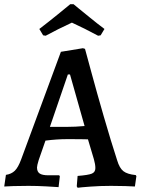

<svg xmlns="http://www.w3.org/2000/svg" viewBox="-33 -879 665 908"><path d="M330 2 334 -47Q385 -51 401.5 -58Q418 -65 418 -84Q418 -102 411 -126L383 -220Q358 -221 285 -221Q236 -221 182 -214L150 -122Q142 -96 142 -87Q142 -67 154.5 -58.5Q167 -50 196 -50H247L250 -45L244 6Q231 5 187 2.5Q143 0 102 0Q63 0 30.5 1Q-2 2 -13 3L-5 -52Q21 -56 37 -71.5Q53 -87 67 -125L255 -634L359 -651L369 -648Q376 -623 400 -534Q424 -445 458 -327.5Q492 -210 521 -121Q532 -84 550.5 -69.5Q569 -55 609 -51L612 -46L605 3Q593 2 559.5 1Q526 0 492 0Q441 0 394 3.5Q347 7 334 9ZM283 -279Q323 -279 367 -283L298 -527H288L203 -279ZM171 -712 153 -742Q196 -775 241 -811.5Q286 -848 299 -859H315L338 -840Q353 -828 391.5 -796.5Q430 -765 461 -742L443 -712L431 -710Q366 -745 307 -772Q240 -741 183 -710Z"/></svg>

Font: Alegreya Medium
Style: Regular
Weight: 500
Designer: Juan Pablo del Peral
Foundry: Huerta Tipografica
Version: Version 2.007; ttfautohint (v1.6)